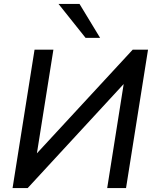

<svg xmlns="http://www.w3.org/2000/svg" viewBox="-20 -958 783 978"><path d="M44 0 156 -705H252L168 -177L656 -705H734L622 0H526L610 -530L121 0ZM416 -765 278 -938H385L490 -765Z"/></svg>

Font: Nunito Sans SemiBold
Style: Italic
Weight: 600
Italic angle: -9°
Designer: Vernon Adams
Foundry: Vernon Adams
Version: Version 3.006; ttfautohint (v1.8.3)